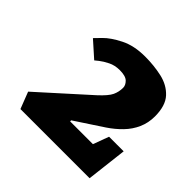

<svg xmlns="http://www.w3.org/2000/svg" viewBox="-103 -809 530 530"><g transform="rotate(45 162.0 -544.0)"><path d="M40 -371 21 -420 162 -547Q186 -569 192.5 -583Q199 -597 199 -613Q199 -623 190 -632Q181 -641 158 -641Q139 -641 124 -633.5Q109 -626 99.5 -618.5Q90 -611 89 -610L43 -651Q45 -653 61 -669.5Q77 -686 107.5 -701.5Q138 -717 181 -717Q216 -717 247 -710Q278 -703 297.5 -682Q317 -661 317 -619Q317 -594 307.5 -572.5Q298 -551 281 -533.5Q264 -516 243 -502L161 -448V-444H250L267 -490H324L310 -371Z"/></g></svg>

Font: Faustina Light ExtraBold
Style: Italic
Weight: 800
Italic angle: -8°
Version: Version 1.200